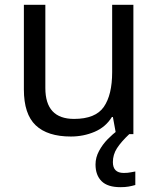

<svg xmlns="http://www.w3.org/2000/svg" viewBox="-20 -556 658 796"><path d="M533 -536V0H461L448 -71H444Q418 -29 372 -9.5Q326 10 274 10Q177 10 128 -36.5Q79 -83 79 -185V-536H168V-191Q168 -63 287 -63Q376 -63 410.5 -113Q445 -163 445 -257V-536ZM448 116Q448 161 493 161Q510 161 521.5 158.5Q533 156 541 155V211Q527 215 513 217.5Q499 220 479 220Q426 220 401 195Q376 170 376 126Q376 97 390.5 70Q405 43 426.5 21Q448 -1 468 -15L516 0Q482 32 465 58.5Q448 85 448 116Z"/></svg>

Font: Noto IKEA Latin
Style: Regular
Weight: 400
Designer: Monotype Design Team
Foundry: Monotype Imaging Inc.
Version: Version 1.0